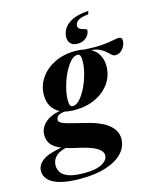

<svg xmlns="http://www.w3.org/2000/svg" viewBox="-217 -837 963 1165"><g transform="rotate(-15 265.0 -254.0)"><path d="M144.5 232.5Q60.5 232.5 11.8 217.8Q-37 203 -57.8 178.8Q-78.5 154.5 -78.5 125.5Q-78.5 89.5 -44.2 62.2Q-10 35 77.5 19.5Q31 0.5 14.2 -24.2Q-2.5 -49 -2.5 -79.5Q-2.5 -123 31.2 -155Q65 -187 125.5 -197.5Q91.5 -214.5 74.8 -244.5Q58 -274.5 58 -314.5Q58 -372.5 90.5 -420.5Q123 -468.5 180.2 -496.8Q237.5 -525 313 -525Q342.5 -525 367.5 -519Q441.5 -515 484 -519Q526.5 -523 549.2 -528.2Q572 -533.5 585.5 -533.5Q607 -533.5 607 -512Q607 -485.5 588 -461.2Q569 -437 541.5 -437Q529 -437 518.8 -446.2Q508.5 -455.5 495 -468Q481.5 -480.5 460.5 -491.2Q439.5 -502 405.5 -505Q438 -487.5 454.2 -457.2Q470.5 -427 470.5 -388Q470.5 -329 438 -281.8Q405.5 -234.5 348 -207Q290.5 -179.5 216 -179.5Q182 -179.5 154.5 -186.5Q123 -183.5 111.2 -172.8Q99.5 -162 99.5 -149.5Q99.5 -140 107.5 -132.5Q115.5 -125 146.5 -115.5Q177.5 -106 246.5 -90Q351 -66 397.5 -28Q444 10 444 60.5Q444 111 408.2 149.8Q372.5 188.5 305.5 210.5Q238.5 232.5 144.5 232.5ZM211.5 -205.5Q234 -205.5 256.5 -230.8Q279 -256 297.8 -295Q316.5 -334 327.8 -377.2Q339 -420.5 339 -456.5Q339 -481 333.5 -490Q328 -499 317 -499Q294.5 -499 272 -473.8Q249.5 -448.5 231 -409.2Q212.5 -370 201.2 -326.8Q190 -283.5 190 -247.5Q190 -223.5 195.2 -214.5Q200.5 -205.5 211.5 -205.5ZM16 116Q16 140 29.8 160.2Q43.5 180.5 77.5 192.8Q111.5 205 172 205Q248 205 285.5 184.2Q323 163.5 323 132.5Q323 106 287.2 84.5Q251.5 63 155.5 42.5Q126 36 102.5 28.5Q54 40.5 35 64Q16 87.5 16 116ZM415 -630Q415 -604 393 -583.8Q371 -563.5 337 -563.5Q310.5 -563.5 295 -578.2Q279.5 -593 279.5 -620.5Q279.5 -643.5 293.8 -669.5Q308 -695.5 345.2 -715.2Q382.5 -735 451 -739.5L444.5 -719Q399.5 -715.5 380.2 -701.8Q361 -688 361 -669.5Q361 -654 374.5 -647.5Q388 -641 401.5 -638Q415 -635 415 -630Z"/></g></svg>

Font: Newsreader Display
Style: Bold Italic
Weight: 700
Italic angle: -17°
Designer: Hugues Gentile
Foundry: Production Type
Version: Version 1.001